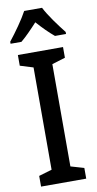

<svg xmlns="http://www.w3.org/2000/svg" viewBox="-102 -983 518 1026"><g transform="rotate(-10 156.5 -470.0)"><path d="M205 -940H108C86 -898 41 -835 6 -791V-780H65C92 -802 124 -835 156 -870C187 -835 218 -804 247 -780H307V-791C272 -835 227 -896 205 -940ZM279 0V-58L207 -79V-634L279 -656V-714H34V-656L105 -634V-79L34 -58V0Z"/></g></svg>

Font: Noto Sans Armenian Condensed Medium
Style: Regular
Weight: 500
Width: 3
Designer: Monotype Design Team
Foundry: Monotype Imaging Inc.
Version: Version 2.008